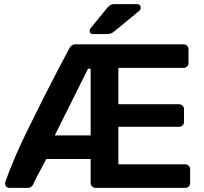

<svg xmlns="http://www.w3.org/2000/svg" viewBox="-20 -916 995 936"><path d="M25 0Q17 0 11 -6Q5 -12 5 -21Q5 -26 7 -32Q16 -58 28 -88.5Q40 -119 59 -163Q78 -207 110.5 -274Q143 -341 192.5 -439Q242 -537 315 -675Q326 -700 349 -700H874Q885 -700 892 -693Q899 -686 899 -675V-609Q899 -599 892 -592Q885 -585 874 -585H557V-408H852Q863 -408 870 -401Q877 -394 877 -384V-322Q877 -311 870 -304.5Q863 -298 852 -298H557V-115H882Q893 -115 900 -108Q907 -101 907 -90V-24Q907 -14 900 -7Q893 0 882 0H446Q436 0 429 -7Q422 -14 422 -24V-141H206Q178 -90 165.5 -65.5Q153 -41 149 -32.5Q145 -24 143 -19Q140 -12 133 -6Q126 0 114 0ZM247 -256H422V-581H409ZM433 -750Q417 -750 417 -766Q417 -774 422 -779L503 -878Q513 -889 520 -892.5Q527 -896 540 -896H647Q666 -896 666 -877Q666 -870 661 -865L537 -763Q529 -756 521.5 -753Q514 -750 502 -750Z"/></svg>

Font: Rubik Medium
Style: Regular
Weight: 500
Designer: Hubert and Fischer
Foundry: Hubert and Fischer
Version: Version 2.300; ttfautohint (v1.8.4.7-5d5b);gftools[0.9.30]